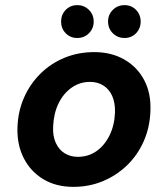

<svg xmlns="http://www.w3.org/2000/svg" viewBox="-20 -716 654 748"><path d="M266 12Q198 12 148.5 -18Q99 -48 72.5 -100Q46 -152 48 -219Q50 -282 73.5 -335.5Q97 -389 137.5 -429Q178 -469 231.5 -491Q285 -513 347 -513Q414 -513 464.5 -484Q515 -455 542 -403.5Q569 -352 566 -284Q564 -221 540.5 -167Q517 -113 476 -73Q435 -33 381.5 -10.5Q328 12 266 12ZM283 -105Q324 -105 355.5 -127Q387 -149 406.5 -188Q426 -227 428 -278Q429 -316 417 -342.5Q405 -369 382.5 -383Q360 -397 331 -397Q291 -397 259 -374.5Q227 -352 208 -313Q189 -274 187 -223Q185 -186 197.5 -159Q210 -132 232.5 -118.5Q255 -105 283 -105ZM281 -568Q254 -568 236 -586.5Q218 -605 218 -632Q218 -659 236 -677.5Q254 -696 281 -696Q308 -696 326.5 -677.5Q345 -659 345 -632Q345 -605 326.5 -586.5Q308 -568 281 -568ZM465 -568Q438 -568 419.5 -586.5Q401 -605 401 -632Q401 -659 419.5 -677.5Q438 -696 465 -696Q492 -696 510 -677.5Q528 -659 528 -632Q528 -605 510 -586.5Q492 -568 465 -568Z"/></svg>

Font: DM Sans 17pt
Style: Bold Italic
Weight: 700
Italic angle: -10°
Version: Version 4.004;gftools[0.9.30]